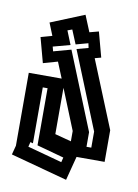

<svg xmlns="http://www.w3.org/2000/svg" viewBox="-79 -721 568 788"><g transform="rotate(10 205.0 -326.5)"><path d="M15 -50 25 -88V-392H162L135 -458L75 -441L47 -545L94 -558L73 -610L213 -667L241 -599L279 -609L307 -505L281 -498L395 -218V-86H278L252 14ZM103 -515 108 -496 181 -516 311 -195V-134H331V-201L201 -522L249 -535L245 -554L194 -540L170 -598L151 -591L174 -534ZM176 -163 244 -145V-188L176 -356ZM92 -110 81 -113 76 -93 220 -54 225 -74 112 -105V-343H92Z"/></g></svg>

Font: Blaka Hollow
Style: Regular
Weight: 400
Designer: Mohamed Gaber
Foundry: Kief Type Foundry
Version: Version 1.003; ttfautohint (v1.8.4.7-5d5b)